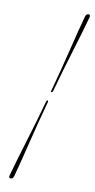

<svg xmlns="http://www.w3.org/2000/svg" viewBox="-94 -763 452 914"><g transform="rotate(10 132.5 -306.0)"><path d="M154.5 -334Q152 -327 148 -327Q143.5 -327 145.5 -334Q174 -437.5 198 -536.8Q222 -636 242 -708.5Q246 -723 257 -723Q268 -723 264 -708.5Q244 -636 213.5 -536.5Q183 -437 154.5 -334ZM130 -278Q132 -285 136.5 -285Q140.5 -285 139 -278Q110.5 -174.5 86.5 -75.5Q62.5 23.5 42.5 96.5Q38.5 111 27 111Q16.5 111 20.5 96.5Q40.5 23.5 71 -75.8Q101.5 -175 130 -278Z"/></g></svg>

Font: Fraunces 144pt
Style: Bold Italic
Weight: 700
Italic angle: -16°
Version: Version 1.000;[b76b70a41]